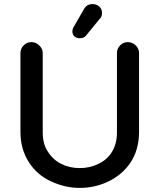

<svg xmlns="http://www.w3.org/2000/svg" viewBox="-20 -901 780 939"><path d="M334 -748Q334 -759 342 -772L391 -857Q404 -881 433 -881Q452 -881 465.5 -869Q479 -857 479 -837Q479 -819 467 -808L400 -726Q390 -714 370 -714Q354 -714 344 -723Q334 -732 334 -748ZM80 -642Q80 -663 95.5 -679Q111 -695 134 -695Q156 -695 172.5 -678.5Q189 -662 189 -642V-253Q189 -195 215 -158Q239 -120 279.5 -99.5Q320 -79 370 -79Q419 -79 460 -99Q504 -119 528 -159Q552 -199 552 -253V-642Q552 -663 567.5 -679Q583 -695 605 -695Q627 -695 643.5 -679Q660 -663 660 -642V-256Q660 -168 617 -104Q577 -46 511 -14Q445 18 370 18Q299 18 232 -13Q162 -44 121 -108Q80 -172 80 -256Z"/></svg>

Font: 寒蝉全圆体 Bold
Style: Regular
Weight: 700
Designer: Warren2060
      Designed by Motoya company      

      [Varela Round]
      Joe Prince(Latin component); Avraham Cornf
Foundry: ChillType
Version: Version 3.200